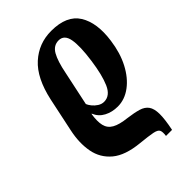

<svg xmlns="http://www.w3.org/2000/svg" viewBox="-244 -647 1030 1030"><g transform="rotate(-45 271.0 -132.0)"><path d="M348 -549Q465 -549 509.5 -477.5Q554 -406 537 -285Q526 -203 493.5 -141Q461 -79 414 -44Q367 -9 314 -9Q271 -9 237 -27Q203 -45 188 -81H186Q178 -31 185.5 0.5Q193 32 222 48.5Q251 65 307 71Q353 77 383.5 86Q414 95 429 116Q444 137 444.5 177Q445 217 431 285H385Q389 256 382.5 243.5Q376 231 348 225.5Q320 220 260 214Q157 204 105 160.5Q53 117 40.5 50Q28 -17 45 -97L86 -291Q115 -424 184 -486.5Q253 -549 348 -549ZM340 -485Q301 -485 279.5 -447.5Q258 -410 243 -333L202 -140Q206 -129 217.5 -114.5Q229 -100 245.5 -89.5Q262 -79 280 -79Q326 -79 350 -133.5Q374 -188 387 -283Q401 -382 391.5 -433.5Q382 -485 340 -485Z"/></g></svg>

Font: Noto Serif ExtraCondensed ExtraBold
Style: Italic
Weight: 800
Width: 2
Italic angle: -12°
Designer: Monotype Design Team
Foundry: Monotype Imaging Inc.
Version: Version 2.013